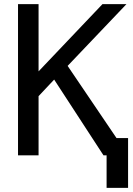

<svg xmlns="http://www.w3.org/2000/svg" viewBox="-20 -749 642 926"><path d="M494.1 157.2H597.7V-83H542L306.2 -431.2L589.8 -729H474.1L166 -404.8V-729H66.9V0H166V-285.2L241.2 -365.2L479 0H494.1Z"/></svg>

Font: Hack
Style: Regular
Weight: 400
Monospace: yes
Designer: Christopher Simpkins
Foundry: Christopher Simpkins
Version: Version 2.010